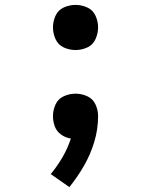

<svg xmlns="http://www.w3.org/2000/svg" viewBox="-20 -558 616 783"><path d="M288 -354Q313 -354 336 -364.5Q359 -375 369.5 -398.5Q380 -422 380 -446Q380 -471 369.5 -494Q359 -517 336 -527.5Q313 -538 288 -538Q263 -538 240 -527.5Q217 -517 206.5 -494Q196 -471 196 -446Q196 -422 206.5 -398.5Q217 -375 240 -364.5Q263 -354 288 -354ZM263 205Q296 164 322.5 118Q349 72 364.5 20.5Q380 -31 380 -84Q380 -109 369.5 -132Q359 -155 336 -165.5Q313 -176 288 -176Q263 -176 240 -165.5Q217 -155 206.5 -132Q196 -109 196 -84Q196 -63 203.5 -42.5Q211 -22 229.5 -9Q248 4 269 7Q256 47 235 83Q214 119 187 152Z"/></svg>

Font: Iosevka Sparkle Semibold
Style: Regular
Weight: 600
Designer: Belleve Invis
Foundry: Belleve Invis
Version: Version 4.5.0; ttfautohint (v1.8.3)